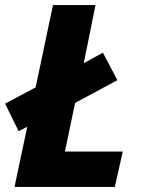

<svg xmlns="http://www.w3.org/2000/svg" viewBox="-31 -734 556 754"><path d="M26 0 76 -236 42 -219 -11 -327 109 -391 177 -714H344L298 -486L373 -527L430 -419L264 -330L224 -139H451L420 0Z"/></svg>

Font: Noto Sans Disp ExtBd
Style: Italic
Weight: 800
Italic angle: -12°
Designer: Monotype Design Team
Foundry: Monotype Imaging Inc.
Version: Version 2.000;GOOG;noto-source:20170915:90ef993387c0